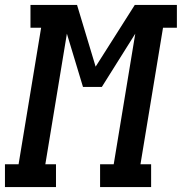

<svg xmlns="http://www.w3.org/2000/svg" viewBox="-62 -755 734 775"><path d="M-42 0V-92H13L104 -643H61V-735H249L324 -486L482 -735H652V-643H596L505 -92H548V0H342V-92H397L484 -619L349 -404H273L208 -619L121 -92H164V0Z"/></svg>

Font: Iosevka Curly Slab SmBdEx
Style: Italic
Weight: 600
Width: 7
Italic angle: -9°
Monospace: yes
Designer: Belleve Invis
Foundry: Belleve Invis
Version: Version 11.1.0; ttfautohint (v1.8.3)